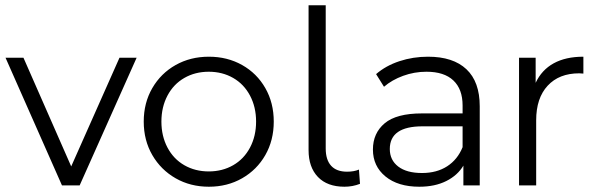

<svg xmlns="http://www.w3.org/2000/svg" viewBox="-20 -703 2265 728"><path d="M498 -484 282 0H215L1 -484H69L250 -72L433 -484Z M772 5Q702 5 646 -27Q590 -59 557.5 -115Q525 -171 525 -242Q525 -313 557.5 -369Q590 -425 646 -456.5Q702 -488 772 -488Q842 -488 898 -456.5Q954 -425 986 -369Q1018 -313 1018 -242Q1018 -171 986 -115Q954 -59 898 -27Q842 5 772 5ZM771.5 -53Q823 -53 864 -76.5Q905 -100 928 -143.5Q951 -187 951 -242Q951 -297 928 -340.5Q905 -384 864 -407.5Q823 -431 771.5 -431Q720 -431 679 -407.5Q638 -384 615 -340.5Q592 -297 592 -242Q592 -187 615 -143.5Q638 -100 679 -76.5Q720 -53 771.5 -53Z M1150 -134V-683H1215V-140Q1215 -97 1235.5 -74.5Q1256 -52 1296 -52Q1322 -52 1341 -60L1345 -6Q1317 5 1286 5Q1221 5 1185.5 -32Q1150 -69 1150 -134Z M1799 -300V0H1737V-75Q1715 -38 1672 -16.5Q1629 5 1570 5Q1489 5 1441.5 -34Q1394 -73 1394 -136Q1394 -198 1438.5 -235.5Q1483 -273 1580 -273H1734V-303Q1734 -365 1699 -398Q1664 -431 1597 -431Q1551 -431 1508.5 -415.5Q1466 -400 1436 -374L1406 -422Q1443 -454 1494.5 -471Q1546 -488 1603 -488Q1698 -488 1748.5 -440.5Q1799 -393 1799 -300ZM1734 -145V-224H1582Q1458 -224 1458 -138Q1458 -96 1490 -71.5Q1522 -47 1580 -47Q1636 -47 1675.5 -72.5Q1715 -98 1734 -145Z M2192 -488V-424L2176 -425Q2100 -425 2056.5 -378Q2013 -331 2013 -247V0H1948V-484H2011V-389Q2034 -438 2079.5 -463Q2125 -488 2192 -488Z"/></svg>

Font: Montserrat Ace
Style: Regular
Weight: 400
Designer: Julieta Ulanovsky
Foundry: Julieta Ulanovsky
Version: Version 1